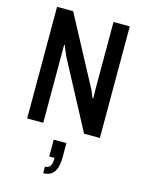

<svg xmlns="http://www.w3.org/2000/svg" viewBox="-141 -768 857 1140"><g transform="rotate(15 287.5 -198.5)"><path d="M64 0V-686H163L381 -277Q385 -271 390 -260Q395 -249 399.5 -237.5Q404 -226 407 -217H412Q412 -234 411.5 -250.5Q411 -267 411 -279V-686H511V0H414L194 -414Q189 -425 181 -443.5Q173 -462 167 -479H163Q163 -464 163 -446Q163 -428 163 -413V0ZM240 289V249Q263 249 272.5 233Q282 217 282 184H249V81H327V166Q327 210 317 237Q307 264 288 276.5Q269 289 240 289Z"/></g></svg>

Font: Archivo Condensed Medium
Style: Regular
Weight: 500
Width: 3
Designer: Hector Gatti
Foundry: Omnibus-Type
Version: Version 2.001